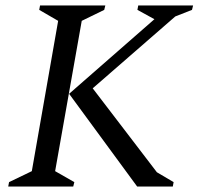

<svg xmlns="http://www.w3.org/2000/svg" viewBox="-20 -680 740 700"><path d="M10 0 13 -16 96 -56 192 -604 123 -644 126 -660H364L360 -644L278 -604L181 -56L251 -16L247 0ZM480 0 232 -338 543 -610 481 -644 484 -660H684L680 -644L619 -620L318 -358L552 -52L613 -16L610 0Z"/></svg>

Font: Spectral
Style: Italic
Weight: 400
Italic angle: -10°
Designer: Jean-Baptiste Levee
Foundry: Production Type
Version: Version 2.001